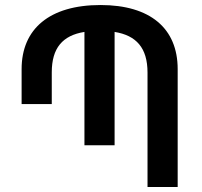

<svg xmlns="http://www.w3.org/2000/svg" viewBox="-20 -744 805 764"><path d="M66 -330H186V-456C186 -553 229 -603 316 -617V-166H436V-617C522 -603 567 -554 567 -455V0H687V-469C687 -631 578 -724 380 -724C177 -724 66 -629 66 -469Z"/></svg>

Font: Noto Sans Armenian SemiCondensed SemiBold
Style: Regular
Weight: 600
Width: 4
Designer: Monotype Design Team
Foundry: Monotype Imaging Inc.
Version: Version 2.008